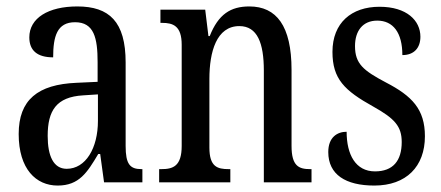

<svg xmlns="http://www.w3.org/2000/svg" viewBox="-20 -566 1370 596"><path d="M159 10C226 10 251 -31 285 -88H291L303 0H422V-41H419C383 -41 370 -57 370 -113V-372C370 -499 319 -546 220 -546C130 -546 71 -510 71 -450C71 -409 96 -388 145 -388C145 -453 157 -497 213 -497C272 -497 283 -448 283 -373V-312L218 -309C97 -304 38 -256 38 -150C38 -41 92 10 159 10ZM187 -42C146 -42 128 -82 128 -144C128 -223 155 -265 238 -270L284 -273V-191C284 -106 246 -42 187 -42Z M474 0H695V-41H690C655 -41 630 -48 630 -108V-321C630 -405 652 -485 723 -485C779 -485 799 -432 799 -347V0H947V-41H943C908 -41 885 -50 885 -113V-349C885 -486 838 -546 754 -546C696 -546 658 -522 631 -454H627L617 -536H478V-495H483C517 -495 544 -486 544 -427V-113C544 -50 517 -41 481 -41H474Z M1142 10C1241 10 1299 -49 1299 -143C1299 -227 1259 -268 1178 -310C1108 -347 1082 -368 1082 -423C1082 -470 1106 -502 1151 -502C1200 -502 1229 -465 1229 -395C1265 -395 1285 -417 1285 -452C1285 -502 1243 -545 1158 -545C1071 -545 1012 -495 1012 -405C1012 -321 1049 -285 1139 -235C1205 -198 1227 -174 1227 -125C1227 -67 1200 -34 1144 -34C1084 -34 1056 -86 1056 -157C1027 -157 999 -140 999 -94C999 -24 1053 10 1142 10Z"/></svg>

Font: Noto Serif Myanmar ExtCond
Style: Regular
Weight: 400
Width: 2
Designer: Ben Mitchell and the Monotype Design Team
Foundry: Monotype Imaging Inc.
Version: Version 2.106